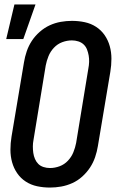

<svg xmlns="http://www.w3.org/2000/svg" viewBox="-20 -837 540 865"><path d="M205 8Q175 8 147 2Q119 -4 96 -19Q73 -34 57.5 -56.5Q42 -79 34.5 -106Q27 -133 27 -162.5Q27 -192 32 -222L88 -556Q92 -581 100.5 -606Q109 -631 123.5 -653Q138 -675 159 -693.5Q180 -712 204 -723Q228 -734 253.5 -738.5Q279 -743 304 -743Q334 -743 362 -737Q390 -731 413 -716Q436 -701 451.5 -678.5Q467 -656 474.5 -629Q482 -602 482 -572.5Q482 -543 477 -513L421 -179Q417 -154 408.5 -129Q400 -104 385.5 -82Q371 -60 350.5 -41.5Q330 -23 305.5 -12Q281 -1 255.5 3.5Q230 8 205 8ZM205 -80Q227 -80 248.5 -88Q270 -96 286 -113Q302 -130 310.5 -151Q319 -172 323 -193L378 -528Q381 -543 381.5 -558Q382 -573 379.5 -587Q377 -601 372 -614Q367 -627 357 -636.5Q347 -646 333 -650.5Q319 -655 304 -655Q282 -655 260.5 -647Q239 -639 223 -622Q207 -605 198.5 -584Q190 -563 186 -542L131 -207Q128 -192 128 -177Q128 -162 130 -148Q132 -134 137.5 -121Q143 -108 152.5 -98.5Q162 -89 176 -84.5Q190 -80 205 -80ZM8 -661 45 -817H140L85 -661Z"/></svg>

Font: Iosevka Term Curly Semibold
Style: Italic
Weight: 600
Italic angle: -9°
Designer: Belleve Invis
Foundry: Belleve Invis
Version: Version 32.3.0